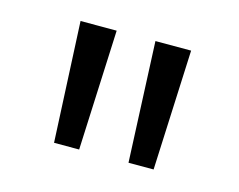

<svg xmlns="http://www.w3.org/2000/svg" viewBox="-53 -742 525 421"><g transform="rotate(15 210.0 -531.5)"><path d="M97 -395 84 -668H166L154 -395ZM266 -395 254 -668H335L323 -395Z"/></g></svg>

Font: Celebes
Style: Regular
Weight: 400
Designer: Anugrah Pasau
Foundry: Lafontype
Version: Version 1.000; ttfautohint (v1.8.4)